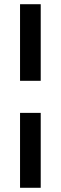

<svg xmlns="http://www.w3.org/2000/svg" viewBox="-20 -740 291 910"><path d="M75 -357H173V-720H75ZM75 150H173V-205H75Z"/></svg>

Font: FREAK Grotesk Next
Style: Bold
Weight: 700
Width: 3
Designer: La Scuola Open Source
Foundry: La Scuola Open Source
Version: Version 1.000;PS 1.0;hotconv 1.0.72;makeotf.lib2.5.5900